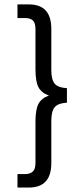

<svg xmlns="http://www.w3.org/2000/svg" viewBox="-20 -760 380 864"><path d="M58.6 23.4H93.8Q116.2 23.4 128.9 10.7Q139.6 0 139.6 -28.3V-211.9Q139.6 -267.6 153.3 -293Q167 -318.4 200.2 -330.1Q167 -341.8 153.3 -367.2Q139.6 -392.6 139.6 -449.2V-627.9Q139.6 -656.2 128.9 -667Q117.2 -678.7 93.8 -678.7H58.6V-740.2H109.4Q160.2 -740.2 185.5 -712.9Q210.9 -685.5 210.9 -629.9V-444.3Q210.9 -401.4 226.6 -382.8Q242.2 -365.2 281.2 -363.3V-297.9Q242.2 -295.9 226.6 -278.3Q210.9 -259.8 210.9 -216.8V-26.4Q210.9 29.3 185.5 56.6Q160.2 84 109.4 84H58.6Z"/></svg>

Font: DINish
Style: Regular
Weight: 400
Designer: Bert Driehuis
Foundry: Playbeing
Version: Version 3.008; git-95204e4c-release